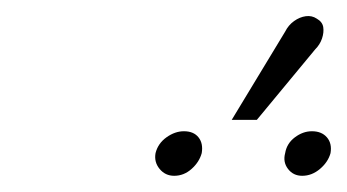

<svg xmlns="http://www.w3.org/2000/svg" viewBox="-20 -881 428 237"><path d="M229 -692Q231 -704 225 -711.5Q219 -719 207 -719Q196 -719 185.5 -711.5Q175 -704 172 -692Q170 -681 177 -672.5Q184 -664 195 -664Q207 -664 216.5 -672.5Q226 -681 229 -692ZM388 -692Q390 -704 383.5 -711.5Q377 -719 365 -719Q354 -719 344 -711.5Q334 -704 332 -692Q329 -681 335.5 -672.5Q342 -664 353 -664Q365 -664 375 -672.5Q385 -681 388 -692ZM369 -820Q375 -826 377.5 -833.5Q380 -841 379 -847.5Q378 -854 371 -858Q365 -862 357.5 -861Q350 -860 343 -855Q336 -850 332 -842L266 -733H297Z"/></svg>

Font: Advent Pro Light
Style: Italic
Weight: 300
Italic angle: -12°
Version: Version 3.000